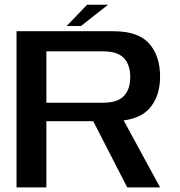

<svg xmlns="http://www.w3.org/2000/svg" viewBox="-20 -810 776 830"><path d="M51.5 0V-675H470.5Q578 -675 625 -621.5Q672 -568 672 -479Q672 -391 623.5 -338.5Q586.5 -299 514.5 -289.5L672 0H530L383 -286H180.5V0ZM180.5 -366H427Q487.5 -366 515.2 -394.8Q543 -423.5 543 -477Q543 -530.5 515.2 -559.2Q487.5 -588 427 -588H180.5ZM268 -697.5 356.5 -789.5H447L330 -697.5Z"/></svg>

Font: Anybody ExtraExpanded Medium
Style: Regular
Weight: 500
Width: 8
Designer: Tyler Finck
Foundry: Etcetera Type Company
Version: Version 1.010; ttfautohint (v1.8.3) -l 8 -r 50 -G 200 -x 14 